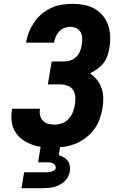

<svg xmlns="http://www.w3.org/2000/svg" viewBox="-20 -763 640 1003"><path d="M256 8Q227 8 198.5 4.5Q170 1 143.5 -9Q117 -19 95 -35.5Q73 -52 59 -75.5Q45 -99 41 -127.5Q37 -156 42 -186L43 -195H189L188 -191Q186 -174 190 -158Q194 -142 205.5 -131Q217 -120 233 -116Q249 -112 266 -112Q286 -112 305.5 -119.5Q325 -127 339 -142.5Q353 -158 360.5 -177Q368 -196 371 -216Q375 -236 373.5 -256Q372 -276 362.5 -291.5Q353 -307 335 -314.5Q317 -322 297 -322H230L250 -442H317Q333 -442 350 -448Q367 -454 379.5 -467Q392 -480 398.5 -496.5Q405 -513 407 -529Q410 -546 409.5 -563Q409 -580 401.5 -594Q394 -608 379.5 -615.5Q365 -623 348 -623Q333 -623 317 -617Q301 -611 289.5 -599Q278 -587 271.5 -572Q265 -557 262 -541V-540H116L117 -543Q121 -570 132 -597Q143 -624 159.5 -648Q176 -672 199 -691Q222 -710 248.5 -722Q275 -734 303 -738.5Q331 -743 358 -743Q389 -743 418.5 -737.5Q448 -732 473 -718Q498 -704 516.5 -682Q535 -660 544.5 -633Q554 -606 555.5 -575.5Q557 -545 552 -514Q548 -493 541.5 -472.5Q535 -452 521 -434Q507 -416 488 -402.5Q469 -389 450 -380Q470 -366 486.5 -346Q503 -326 511 -301.5Q519 -277 519.5 -250Q520 -223 515 -196Q510 -167 499.5 -138.5Q489 -110 470.5 -85.5Q452 -61 426.5 -42Q401 -23 372.5 -11.5Q344 0 314.5 4Q285 8 256 8ZM92 220 106 137H221Q228 137 235 136Q242 135 249.5 133Q257 131 263.5 126.5Q270 122 271 115Q272 107 268 100.5Q264 94 258 91Q252 88 245 86.5Q238 85 230 85H179L211 -112H313L287 48Q301 52 313.5 59Q326 66 334 77Q342 88 344.5 102.5Q347 117 345 131Q343 146 336 159.5Q329 173 317.5 184Q306 195 292.5 202Q279 209 265 213Q251 217 236 218.5Q221 220 207 220Z"/></svg>

Font: Iosevka Aile Heavy
Style: Italic
Weight: 900
Italic angle: -9°
Designer: Belleve Invis
Foundry: Belleve Invis
Version: Version 31.1.0; ttfautohint (v1.8.4)